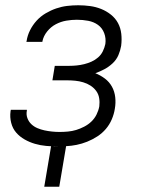

<svg xmlns="http://www.w3.org/2000/svg" viewBox="-20 -548 540 729"><path d="M148 161 174 7Q179 8 185.5 8Q192 8 198 8H200Q177 8 155 6Q133 4 112.5 -2Q92 -8 73.5 -18.5Q55 -29 41.5 -44.5Q28 -60 22.5 -81.5Q17 -103 20 -125L21 -131H82V-128Q79 -113 84 -99.5Q89 -86 99 -76.5Q109 -67 122 -61.5Q135 -56 149 -53Q163 -50 177.5 -48.5Q192 -47 206 -47Q222 -47 238 -48.5Q254 -50 269 -54.5Q284 -59 299.5 -67Q315 -75 327 -86.5Q339 -98 346.5 -113Q354 -128 357 -144Q359 -160 356.5 -175.5Q354 -191 345 -203Q336 -215 323.5 -223Q311 -231 296 -235.5Q281 -240 265.5 -241.5Q250 -243 234 -243H179L188 -298H243Q257 -298 271.5 -299.5Q286 -301 300 -304.5Q314 -308 327.5 -314Q341 -320 352.5 -330Q364 -340 370.5 -353.5Q377 -367 380 -381Q383 -403 375.5 -422.5Q368 -442 352 -453.5Q336 -465 315 -469Q294 -473 272 -473Q252 -473 231.5 -469.5Q211 -466 192 -456Q173 -446 159 -428.5Q145 -411 141 -391V-389H80L81 -392Q84 -413 94 -433Q104 -453 119 -469.5Q134 -486 153.5 -497.5Q173 -509 193.5 -516Q214 -523 235 -525.5Q256 -528 277 -528Q300 -528 322 -525Q344 -522 364 -514Q384 -506 401 -492.5Q418 -479 428 -460.5Q438 -442 440.5 -419.5Q443 -397 440 -374Q437 -356 429.5 -338.5Q422 -321 407.5 -307.5Q393 -294 376 -285Q359 -276 342 -270Q362 -262 378.5 -249.5Q395 -237 405 -219Q415 -201 417.5 -179Q420 -157 416 -135Q413 -115 404.5 -95Q396 -75 382 -58.5Q368 -42 349.5 -30Q331 -18 311 -10Q291 -2 271 2Q251 6 231 7L205 161Z"/></svg>

Font: Iosevka Light Oblique
Style: Regular
Weight: 300
Italic angle: -9°
Monospace: yes
Designer: Belleve Invis
Foundry: Belleve Invis
Version: Version 32.5.0; ttfautohint (v1.8.4)